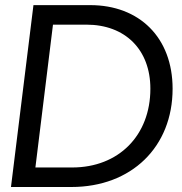

<svg xmlns="http://www.w3.org/2000/svg" viewBox="-20 -748 730 768"><path d="M23.9 0H265.6C505.9 0 670.4 -160.2 670.4 -393.1C670.4 -597.7 537.6 -727.5 340.8 -727.5H113.8ZM121.6 -78.1 191.9 -649.4H325.7C480.5 -649.4 581.5 -549.8 581.5 -393.1C581.5 -206.5 455.1 -78.1 268.6 -78.1Z"/></svg>

Font: Guggenheim Sans Display
Style: Italic
Weight: 400
Italic angle: -7°
Designer: Modified by Tom Baber under direction of Pentagram Design 2023
Foundry: rsms
Version: Version 1.001;Glyphs 3.1.2 (3151)